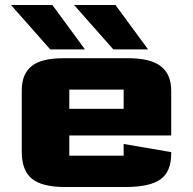

<svg xmlns="http://www.w3.org/2000/svg" viewBox="-20 -744 773 769"><path d="M67.1 -137V-381.5Q67.1 -447.1 106.2 -478.9Q145.4 -510.8 232.9 -510.8H494.6Q582.3 -510.8 624 -478.8Q665.7 -446.8 665.7 -380.5V-201.5H257.6V-120.6Q257.6 -120.6 257.6 -120.6Q257.6 -120.6 257.6 -120.6H475.2Q475.2 -120.6 475.2 -120.6Q475.2 -120.6 475.2 -120.6V-167.4L665.7 -134.8V-128.9Q665.7 -56.2 622.6 -25.6Q579.5 5 482.6 5H240.2Q148.8 5 107.9 -28Q67.1 -61 67.1 -137ZM257.6 -308.3H475.2V-385.2Q475.2 -385.2 475.2 -385.2Q475.2 -385.2 475.2 -385.2H257.6Q257.6 -385.2 257.6 -385.2Q257.6 -385.2 257.6 -385.2ZM573.1 -546.1H434L276.6 -724H442.5ZM320.3 -546.1H181.3L23.9 -724H189.7Z"/></svg>

Font: Science Gothic
Style: Regular
Weight: 400
Designer: Thomas Phinney, Vassil Kateliev, Brandon Buerkle
Foundry: Font Detective LLC
Version: Version 1.018